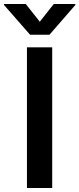

<svg xmlns="http://www.w3.org/2000/svg" viewBox="-70 -945 398 965"><path d="M192.4 0H65.4V-707H192.4ZM129.9 -835.9 200.2 -924.8H308.6V-919.9L178.7 -770.5H81.1L-49.8 -919.9V-924.8H59.6Z"/></svg>

Font: Pretendard JP SemiBold
Style: Regular
Weight: 600
Designer: Base glyphs from Inter by Rasmus Andersson; Hangeul glyphs from Noto Sans CJK(Source Han Sans) by Jang Soo-young and Kan
Foundry: Kil Hyung-jin
Version: Version 1.309